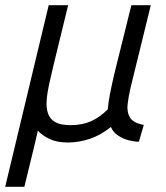

<svg xmlns="http://www.w3.org/2000/svg" viewBox="-40 -538 639 741"><path d="M-20 183 148 -518H223L166 -284Q157 -247 149.5 -212.5Q142 -178 140 -149.5Q138 -121 145.5 -99.5Q153 -78 173.5 -66.5Q194 -55 233 -55Q277 -55 311 -70Q345 -85 376 -116Q378 -142 384 -173Q390 -204 400 -248L467 -518H542L464 -200Q456 -166 452.5 -135.5Q449 -105 462 -84Q475 -63 515 -56L496 9Q479 9 457 3.5Q435 -2 415.5 -15Q396 -28 388 -48Q350 -17 307.5 -2.5Q265 12 222 12Q180 12 151.5 -1.5Q123 -15 106 -34Q103 -21 100 -7Q97 7 93 23L54 183Z"/></svg>

Font: Ubuntu Sans
Style: Italic
Weight: 400
Italic angle: -13.5°
Designer: Dalton Maag Ltd
Foundry: Dalton Maag Ltd
Version: Version 1.006